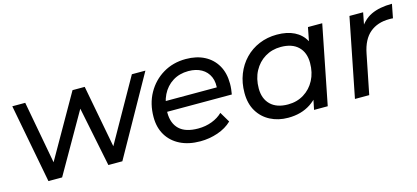

<svg xmlns="http://www.w3.org/2000/svg" viewBox="-50 -888 2710 1247"><g transform="rotate(-15 1305.0 -264.5)"><path d="M157 0 56 -530H143L232 -50H187L461 -530H543L634 -50H589L860 -530H951L654 0H560L471 -438H500L249 0Z M1178 6Q1100 6 1043 -22.5Q986 -51 955 -102.5Q924 -154 924 -224Q924 -314 963 -384Q1002 -454 1069.5 -494.5Q1137 -535 1223 -535Q1295 -535 1348 -507.5Q1401 -480 1430.5 -429Q1460 -378 1460 -306Q1460 -288 1458 -269.5Q1456 -251 1453 -235H994L1006 -305H1407L1368 -281Q1377 -337 1360 -375.5Q1343 -414 1306.5 -434.5Q1270 -455 1219 -455Q1159 -455 1113.5 -426.5Q1068 -398 1043 -347.5Q1018 -297 1018 -229Q1018 -157 1059.5 -117.5Q1101 -78 1186 -78Q1236 -78 1279 -94.5Q1322 -111 1350 -139L1391 -70Q1353 -33 1296 -13.5Q1239 6 1178 6Z M1769 6Q1702 6 1649 -21.5Q1596 -49 1565.5 -100Q1535 -151 1535 -223Q1535 -291 1557.5 -348Q1580 -405 1620.5 -447Q1661 -489 1716 -512Q1771 -535 1835 -535Q1904 -535 1952 -511Q2000 -487 2026 -440.5Q2052 -394 2052 -327Q2052 -229 2018 -153.5Q1984 -78 1920.5 -36Q1857 6 1769 6ZM1790 -78Q1850 -78 1897 -107Q1944 -136 1970.5 -186.5Q1997 -237 1997 -302Q1997 -372 1956 -411.5Q1915 -451 1839 -451Q1780 -451 1733 -422.5Q1686 -394 1659 -343.5Q1632 -293 1632 -227Q1632 -158 1673 -118Q1714 -78 1790 -78ZM1943 0 1971 -137 2003 -260 2016 -386 2044 -530H2140L2035 0Z M2218 0 2323 -530H2415L2385 -376L2375 -414Q2412 -481 2469 -508Q2526 -535 2610 -535L2592 -442Q2586 -443 2580 -443Q2574 -443 2567 -443Q2488 -443 2436.5 -400Q2385 -357 2367 -265L2314 0Z"/></g></svg>

Font: MOST Montserrat Medium
Style: Italic
Weight: 500
Italic angle: -11.3°
Designer: Julieta Ulanovsky
Foundry: Julieta Ulanovsky
Version: Version 8.000;March 11, 2024;FontCreator 15.0.0.2926 64-bit